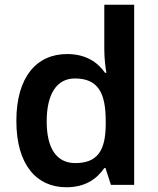

<svg xmlns="http://www.w3.org/2000/svg" viewBox="-20 -780 666 810"><path d="M260 10C341 10 389 -26 420 -71H425L448 0H546V-760H420V-570C420 -536 425 -492 429 -473H423C392 -517 343 -552 263 -552C135 -552 49 -456 49 -270C49 -85 134 10 260 10ZM298 -92C219 -92 177 -153 177 -268C177 -383 219 -449 296 -449C396 -449 426 -385 426 -269V-253C425 -145 391 -92 298 -92Z"/></svg>

Font: Noto Sans Vithkuqi SemiBold
Style: Regular
Weight: 600
Version: Version 1.001